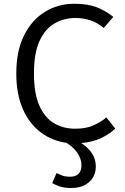

<svg xmlns="http://www.w3.org/2000/svg" viewBox="-20 -737 655 1003"><path d="M367.2 -717.4Q436.4 -717.4 483.1 -700Q529.7 -682.6 571.8 -648.7L522.1 -590.8Q488.7 -619 451.5 -631Q414.4 -643.1 373.8 -643.1Q315.9 -643.1 266.7 -615.6Q217.4 -588.2 187.4 -524.9Q157.4 -461.5 157.4 -353.3Q157.4 -248.2 185.9 -184.6Q214.4 -121 263.1 -92.8Q311.8 -64.6 371.8 -64.6Q430.8 -64.6 469.5 -82.6Q508.2 -100.5 535.9 -123.6L582.1 -65.1Q553.3 -37.4 509.7 -16.2Q466.2 5.1 404.6 10.3Q440 33.3 460.3 63.8Q480.5 94.4 480.5 131.8Q480.5 182.6 445.9 213.8Q411.3 245.1 352.3 245.1Q317.4 245.1 293.1 237.2Q268.7 229.2 252.8 219.5L275.4 167.2Q287.7 173.3 304.4 179.7Q321 186.2 346.7 186.2Q375.9 186.2 390.8 170.3Q405.6 154.4 405.6 127.7Q405.6 95.9 386.4 65.1Q367.2 34.4 327.7 9.2Q252.3 -1 192.8 -45.6Q133.3 -90.3 99.2 -167.7Q65.1 -245.1 65.1 -353.3Q65.1 -472.3 106.4 -553.6Q147.7 -634.9 216.4 -676.2Q285.1 -717.4 367.2 -717.4Z"/></svg>

Font: FiraCode Nerd Font
Style: Regular
Weight: 400
Designer: Carrois Corporate, Edenspiekermann AG, Nikita Prokopov
Foundry: Carrois Corporate, Edenspiekermann AG, Nikita Prokopov
Version: Version 6.002;Nerd Fonts 3.4.0